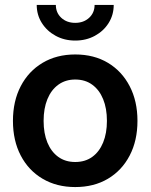

<svg xmlns="http://www.w3.org/2000/svg" viewBox="-20 -757 619 789"><path d="M289.1 11.7Q212.9 11.7 155 -22.5Q97.2 -56.6 65.2 -117.9Q33.2 -179.2 33.2 -260.3Q33.2 -341.3 65.2 -402.8Q97.2 -464.4 155 -498.8Q212.9 -533.2 289.1 -533.2Q366.2 -533.2 423.6 -498.8Q481 -464.4 512.9 -402.8Q544.9 -341.3 544.9 -260.3Q544.9 -179.2 512.9 -117.9Q481 -56.6 423.6 -22.5Q366.2 11.7 289.1 11.7ZM289.1 -91.3Q330.1 -91.3 359.1 -112.3Q388.2 -133.3 403.8 -171.4Q419.4 -209.5 419.4 -260.3Q419.4 -311.5 403.8 -349.6Q388.2 -387.7 359.1 -408.9Q330.1 -430.2 289.1 -430.2Q249 -430.2 219.7 -408.9Q190.4 -387.7 174.8 -349.6Q159.2 -311.5 159.2 -260.3Q159.2 -209 174.8 -171.1Q190.4 -133.3 219.5 -112.3Q248.5 -91.3 289.1 -91.3ZM289.1 -590.3Q244.6 -590.3 208.7 -609.9Q172.9 -629.4 151.9 -662.6Q130.9 -695.8 130.9 -736.8H209.5Q209.5 -704.6 231.9 -683.8Q254.4 -663.1 289.1 -663.1Q323.7 -663.1 346.2 -683.8Q368.7 -704.6 368.7 -736.8H447.3Q447.3 -695.8 426.5 -662.6Q405.8 -629.4 369.9 -609.9Q334 -590.3 289.1 -590.3Z"/></svg>

Font: Inter 28pt SemiBold
Style: Regular
Weight: 600
Designer: Rasmus Andersson
Foundry: rsms
Version: Version 4.001;git-66647c0bb